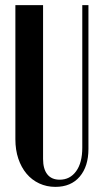

<svg xmlns="http://www.w3.org/2000/svg" viewBox="-20 -719 399 749"><path d="M148 -699V-99Q148 -60 164.5 -39Q181 -18 213 -18Q253 -18 277 -51Q301 -84 301 -143V-699H325V-138Q325 -70 291 -30Q257 10 196 10Q162 10 133 -3.5Q104 -17 83.5 -41.5Q63 -66 51.5 -100Q40 -134 40 -176V-699Z"/></svg>

Font: Moniqa Extra Bold Narrow Heading
Style: Regular
Weight: 800
Width: 4
Designer: Rajesh Rajput
Foundry: Rajesh Rajput
Version: Version 1.000;December 15, 2022;FontCreator 14.0.0.2794 32-b